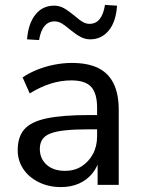

<svg xmlns="http://www.w3.org/2000/svg" viewBox="-20 -752 573 781"><path d="M228 9Q178 9 137.5 -11Q97 -31 74.5 -65Q52 -99 52 -141Q52 -195 79 -226Q106 -257 170 -270.5Q234 -284 342 -284H389V-226H344Q286 -226 247 -222Q208 -218 185 -209Q162 -200 152 -184.5Q142 -169 142 -146Q142 -107 169.5 -82Q197 -57 245 -57Q283 -57 312 -75.5Q341 -94 358 -125.5Q375 -157 375 -198V-313Q375 -372 351 -398.5Q327 -425 270 -425Q228 -425 186.5 -412Q145 -399 101 -372L72 -437Q98 -455 131.5 -468.5Q165 -482 201.5 -489Q238 -496 272 -496Q337 -496 379 -475.5Q421 -455 442 -412.5Q463 -370 463 -304V0H377V-111H386Q378 -74 356 -47Q334 -20 301.5 -5.5Q269 9 228 9ZM139 -589 90 -592Q95 -656 124 -692.5Q153 -729 200 -729Q222 -729 240.5 -718.5Q259 -708 283 -688Q305 -669 318 -662Q331 -655 344 -655Q370 -655 385.5 -674.5Q401 -694 407 -732L456 -729Q452 -664 422.5 -628Q393 -592 347 -592Q327 -592 308.5 -601.5Q290 -611 263 -633Q242 -651 229 -658Q216 -665 202 -665Q177 -665 161 -646Q145 -627 139 -589Z"/></svg>

Font: Nunito Sans 12pt ExtraLight 12pt Medium
Style: Regular
Weight: 500
Version: Version 3.101;gftools[0.9.27]